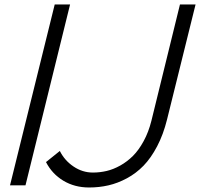

<svg xmlns="http://www.w3.org/2000/svg" viewBox="-20 -830 896 860"><path d="M293.9 -810.1 94.2 0H24.9L225.1 -810.1ZM856 -810.1 728 -293.9Q711.4 -227.1 683.8 -174.6Q656.2 -122.1 623 -87.9Q589.8 -53.7 548.6 -31.5Q507.3 -9.3 465.8 0.2Q424.3 9.8 378.9 9.8Q314.5 9.8 263.9 -20.5Q213.4 -50.8 186 -104L248 -153.8Q269.5 -110.8 309.6 -84Q349.6 -57.1 396 -57.1Q427.2 -57.1 457.5 -64.2Q487.8 -71.3 518.8 -88.6Q549.8 -106 575.7 -131.8Q601.6 -157.7 623.5 -198Q645.5 -238.3 658.2 -289.1L786.1 -810.1Z"/></svg>

Font: Sinkin Sans 300 Light Italic
Style: Regular
Weight: 300
Italic angle: -112°
Designer: Keith Bates
Foundry: K-Type
Version: Sinkin Sans (version 1.0)  by Keith Bates   •   © 2014   www